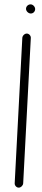

<svg xmlns="http://www.w3.org/2000/svg" viewBox="-20 -792 192 881"><path d="M99.4 -752.5C98.8 -741 110.2 -730 121.3 -730C132.1 -730 140.7 -738.5 141.3 -749.5C141.9 -760.5 131.3 -772 120.5 -772C109.6 -772 100 -763.5 99.4 -752.5ZM82.4 -618 47.4 49C46.9 59.3 55.7 69 65.9 69C76 69 85.9 59.3 86.4 49L121.4 -618C121.9 -628.3 113.1 -638 102.9 -638C92.8 -638 82.9 -628.3 82.4 -618Z"/></svg>

Font: Just Breathe
Style: Obl1
Weight: 400
Foundry: Cannot Into Space Fonts
Version: Version 0.72